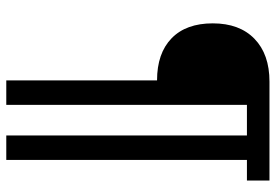

<svg xmlns="http://www.w3.org/2000/svg" viewBox="-150 -578 857 596"><g transform="rotate(90 278.0 -279.5)"><path d="M540 -618H476V129H400V-618H305V129H229V-339Q145 -339 98.5 -384Q52 -429 52 -512Q52 -595 100 -641.5Q148 -688 233 -688H540Z"/></g></svg>

Font: Libra Sans
Style: Bold Italic
Weight: 700
Italic angle: -12°
Foundry: Context Ltd
Version: Version 1.002